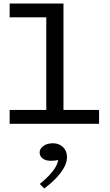

<svg xmlns="http://www.w3.org/2000/svg" viewBox="-20 -706 629 1095"><path d="M545 -79V0H35V-79H244V-607H35V-686H342V-79ZM232 369 207 343Q304 264 312 206Q297 211 269 211Q241 211 223.5 198Q206 185 206 164Q206 142 227.5 126.5Q249 111 282 111Q316 111 339 132.5Q362 154 362 190Q362 231 327 278Q292 325 232 369Z"/></svg>

Font: BioRhyme Expanded
Style: Regular
Weight: 400
Width: 7
Designer: Aoife Mooney
Foundry: Aoife Mooney Type
Version: Version 1.001